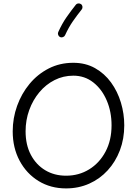

<svg xmlns="http://www.w3.org/2000/svg" viewBox="-20 -1056 785 1106"><path d="M360.4 29.3Q271.5 29.3 202.1 -13.2Q132.8 -55.7 93 -130.1Q53.2 -204.6 53.2 -299.3Q53.2 -375.5 78.6 -446.3Q104 -517.1 150.4 -573Q196.8 -628.9 260.7 -661.6Q324.7 -694.3 402.3 -694.3Q472.7 -694.3 527.3 -663.6Q582 -632.8 619.6 -581.1Q657.2 -529.3 676.5 -465.1Q695.8 -400.9 695.8 -334Q695.8 -256.3 670.7 -190.2Q645.5 -124 600.3 -74.7Q555.2 -25.4 493.9 2Q432.6 29.3 360.4 29.3ZM360.4 -43.9Q434.6 -43.9 493.9 -80.6Q553.2 -117.2 587.9 -182.6Q622.6 -248 622.6 -334Q622.6 -412.6 594.7 -477.5Q566.9 -542.5 517.3 -581.3Q467.8 -620.1 402.3 -620.1Q344.2 -620.1 294.2 -594.7Q244.1 -569.3 206.8 -524.7Q169.4 -480 148.4 -422.1Q127.4 -364.3 127.4 -299.3Q127.4 -221.7 157.7 -164.3Q188 -106.9 240.5 -75.4Q293 -43.9 360.4 -43.9ZM447.3 -1031.7Q454.1 -1026.4 455.1 -1017.3Q456.1 -1008.3 450.7 -1001.5Q423.3 -967.3 399.4 -932.9Q375.5 -898.4 355 -853.5Q351.6 -845.7 343 -842.3Q334.5 -838.9 326.2 -842.3Q318.4 -846.2 315.2 -854.7Q312 -863.3 315.4 -871.1Q337.4 -919.9 363.3 -957Q389.2 -994.1 416.5 -1028.3Q421.9 -1035.2 431.2 -1036.1Q440.4 -1037.1 447.3 -1031.7Z"/></svg>

Font: Mikhak-FD Regular
Style: FD-Regular
Weight: 400
Designer: Amin Abedi
Version: Version 3.2